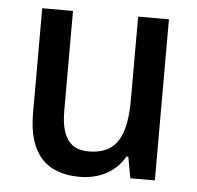

<svg xmlns="http://www.w3.org/2000/svg" viewBox="-45 -584 658 640"><g transform="rotate(5 284.5 -264.5)"><path d="M495 -539H392V-263C392 -141 362 -77 266 -77C203 -77 174 -118 174 -205V-539H71V-187C71 -56 129 10 244 10C306 10 363 -16 394 -71H400L413 0H495Z"/></g></svg>

Font: Noto Sans Thai Looped SemiCondensed Medium
Style: Regular
Weight: 500
Width: 4
Designer: Sasikarn Vongin, Ben Mitchell
Foundry: The Fontpad Ltd
Version: Version 1.001